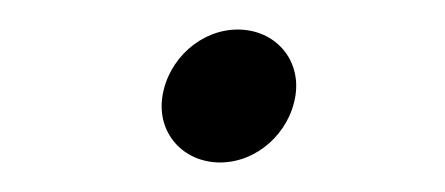

<svg xmlns="http://www.w3.org/2000/svg" viewBox="-20 -336 301 130"><path d="M129 -226C154 -226 176 -246 180 -271C184 -296 166 -316 141 -316C116 -316 94 -296 90 -271C86 -246 104 -226 129 -226Z"/></svg>

Font: Mluvka ExtraLight
Style: Italic
Weight: 200
Italic angle: -8°
Designer: Modified by Jiří Krblich, Original typeface by Gumpita Rahayu
Foundry: Gumpita Rahayu & Jiří Krblich
Version: Version 2.000;Glyphs 3.1.1 (3134)